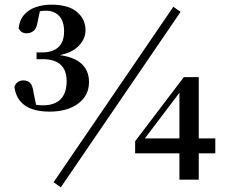

<svg xmlns="http://www.w3.org/2000/svg" viewBox="-20 -771 972 824"><path d="M193 -292Q123 -292 85.5 -319.5Q48 -347 42 -399Q48 -414 58 -420Q68 -426 80 -426Q98 -426 109 -415.5Q120 -405 124 -374L137 -310L106 -331Q121 -324 134 -321.5Q147 -319 164 -319Q215 -319 240.5 -345.5Q266 -372 266 -423Q266 -469 240.5 -493Q215 -517 164 -517H137V-546H161Q205 -546 230 -568Q255 -590 255 -637Q255 -680 234 -702.5Q213 -725 177 -725Q164 -725 149 -722.5Q134 -720 116 -713L153 -732L140 -670Q136 -647 123 -637.5Q110 -628 94 -628Q72 -628 60 -648Q63 -684 83 -707Q103 -730 134 -740.5Q165 -751 200 -751Q273 -751 310 -720Q347 -689 347 -641Q347 -601 312.5 -569Q278 -537 202 -529L201 -538Q286 -533 324 -502.5Q362 -472 362 -419Q362 -361 315.5 -326.5Q269 -292 193 -292ZM750 0V-137V-157V-382H741L782 -415L685 -287L588 -159L594 -192V-177H904V-113H560V-165L769 -440H833V0ZM241 33 210 11 724 -742 755 -720Z"/></svg>

Font: Noto Serif SC ExtraLight
Style: Bold
Weight: 700
Version: Version 2.002-H1;hotconv 1.1.0;makeotfexe 2.6.0